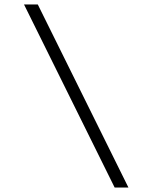

<svg xmlns="http://www.w3.org/2000/svg" viewBox="-20 -747 680 864"><path d="M150 -727 558 97H496L88 -727Z"/></svg>

Font: Libertinus Mono
Style: Regular
Weight: 400
Designer: Philipp H. Poll
Foundry: Khaled Hosny
Version: Version 6.7